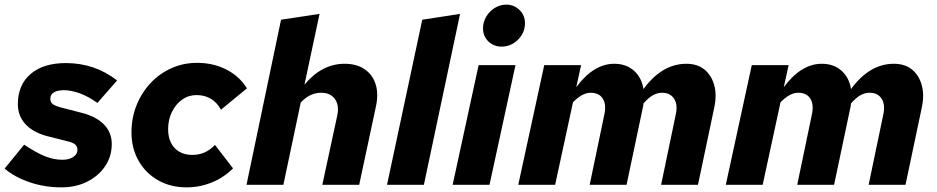

<svg xmlns="http://www.w3.org/2000/svg" viewBox="-29 -797 4039 828"><path d="M236 11Q164 11 99 -11Q34 -33 -9 -70L75 -173Q128 -138 165.5 -123Q203 -108 240 -108Q269 -108 287 -120Q305 -132 305 -151Q305 -165 295.5 -173.5Q286 -182 265 -187L170 -211Q111 -228 79.5 -263Q48 -298 48 -348Q48 -431 103 -478Q158 -525 255 -525Q380 -525 476 -450L391 -353Q354 -380 316.5 -394Q279 -408 246 -408Q218 -408 203 -398.5Q188 -389 188 -371Q188 -357 197.5 -349Q207 -341 232 -334L325 -310Q387 -294 420 -259.5Q453 -225 453 -176Q453 -123 424.5 -80.5Q396 -38 347 -13.5Q298 11 236 11Z M775 11Q707 11 653 -19.5Q599 -50 568.5 -104Q538 -158 538 -226Q538 -289 560 -343.5Q582 -398 620.5 -439Q659 -480 710.5 -503Q762 -526 821 -526Q890 -526 946.5 -497.5Q1003 -469 1036 -416L924 -324Q889 -387 818 -387Q784 -387 756.5 -367.5Q729 -348 712.5 -314.5Q696 -281 696 -240Q696 -206 708.5 -181Q721 -156 744.5 -142.5Q768 -129 800 -129Q829 -129 853 -139.5Q877 -150 898 -172L976 -71Q936 -31 884 -10Q832 11 775 11Z M1034 0 1183 -712 1349 -737 1284 -432Q1359 -522 1457 -522Q1509 -522 1543.5 -498.5Q1578 -475 1591 -433.5Q1604 -392 1592 -337L1520 0H1361L1425 -297Q1435 -341 1416 -369Q1397 -397 1356 -397Q1332 -397 1310.5 -387Q1289 -377 1268 -355L1193 0Z M1640 0 1792 -712 1955 -737 1799 0Z M2134 -596Q2100 -596 2077 -618.5Q2054 -641 2054 -675Q2054 -702 2068 -725.5Q2082 -749 2105 -763Q2128 -777 2154 -777Q2188 -777 2211.5 -754Q2235 -731 2235 -697Q2235 -656 2205 -626Q2175 -596 2134 -596ZM1923 0 2035 -516H2194L2082 0Z M2206 0 2318 -516H2477L2456 -421Q2531 -522 2620 -522Q2671 -522 2704.5 -492.5Q2738 -463 2746 -413Q2826 -522 2931 -522Q2978 -522 3008.5 -497.5Q3039 -473 3051 -430Q3063 -387 3051 -332L2981 0H2822L2886 -307Q2894 -347 2877.5 -372Q2861 -397 2826 -397Q2806 -397 2787 -386.5Q2768 -376 2746 -351Q2746 -347 2745 -342Q2744 -337 2743 -332L2673 0H2514L2578 -307Q2586 -348 2570 -372.5Q2554 -397 2518 -397Q2482 -397 2442 -356L2365 0Z M3101 0 3213 -516H3372L3351 -421Q3426 -522 3515 -522Q3566 -522 3599.5 -492.5Q3633 -463 3641 -413Q3721 -522 3826 -522Q3873 -522 3903.5 -497.5Q3934 -473 3946 -430Q3958 -387 3946 -332L3876 0H3717L3781 -307Q3789 -347 3772.5 -372Q3756 -397 3721 -397Q3701 -397 3682 -386.5Q3663 -376 3641 -351Q3641 -347 3640 -342Q3639 -337 3638 -332L3568 0H3409L3473 -307Q3481 -348 3465 -372.5Q3449 -397 3413 -397Q3377 -397 3337 -356L3260 0Z"/></svg>

Font: Red Hat Text VF
Style: Italic
Weight: 400
Italic angle: -12°
Designer: Pentagram, MCKL
Foundry: Pentagram, MCKL
Version: Version 1.023